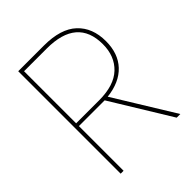

<svg xmlns="http://www.w3.org/2000/svg" viewBox="-199 -818 933 933"><g transform="rotate(-45 267.5 -352.0)"><path d="M469 -506Q469 -684 261 -684H105V-326H263Q366 -326 417.5 -375Q469 -424 469 -506ZM85 -704H261Q377 -704 433.5 -651Q490 -598 490 -506Q490 -421 442 -370Q394 -319 305 -309L495 0H470L282 -307H263H105V0H85Z"/></g></svg>

Font: SVN-Poppins Thin
Style: Regular
Weight: 100
Designer: Ninad Kale (Devanagari), Jonny Pinhorn (Latin)
Foundry: Indian Type Foundry
Version: Version 3.002 2017